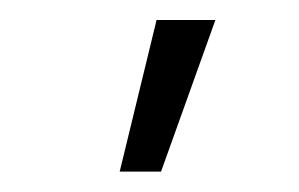

<svg xmlns="http://www.w3.org/2000/svg" viewBox="-20 -795 293 188"><path d="M97.2 -627H137.7L190.9 -775.4H133.3Z"/></svg>

Font: Shabnam Thin
Style: Regular
Weight: 100
Foundry: DejaVu fonts team - Redesigned by Saber Rastikerdar - Based on Vazir font
Version: Version 5.0.1